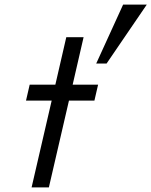

<svg xmlns="http://www.w3.org/2000/svg" viewBox="-20 -820 662 840"><path d="M206.1 -379.9H93.8L109.9 -449.7H222.2L270 -657.2H345.7L297.9 -449.7H409.2L393.1 -379.9H281.7L193.8 0H118.2ZM518.6 -799.8H622.1L446.3 -542H400.9Z"/></svg>

Font: Glacial Indifference
Style: Italic
Weight: 400
Designer: Alfredo Marco Pradil
Foundry: Alfredo Marco Pradil
Version: Version 1.312